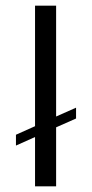

<svg xmlns="http://www.w3.org/2000/svg" viewBox="-20 -654 322 674"><path d="M103 0V-173L36 -143V-181L103 -211V-634H177V-245L247 -276V-238L177 -207V0Z"/></svg>

Font: Alumni Sans Thin Medium
Style: Regular
Weight: 500
Version: Version 1.018